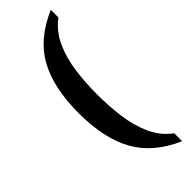

<svg xmlns="http://www.w3.org/2000/svg" viewBox="-297 -780 928 928"><g transform="rotate(-45 167.0 -316.0)"><path d="M307 133Q168 72 108.5 -36.5Q49 -145 49 -317Q49 -489 108.5 -597Q168 -705 307 -765V-713Q252 -671 224 -608.5Q196 -546 186 -471.5Q176 -397 176 -317Q176 -238 186 -162.5Q196 -87 224 -24.5Q252 38 307 79Z"/></g></svg>

Font: Noto Serif Khmer Condensed SemiBold
Style: Regular
Weight: 600
Width: 3
Designer: Danh Hong and the Monotype Design Team
Foundry: Monotype Imaging Inc.
Version: Version 2.004; ttfautohint (v1.8.4.7-5d5b)